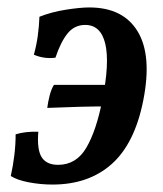

<svg xmlns="http://www.w3.org/2000/svg" viewBox="-20 -487 439 516"><path d="M121 9Q89 9 57.5 3Q26 -3 9 -14Q15 -41 18.5 -69.5Q22 -98 22 -126Q48 -134 83 -133Q79 -85 92 -64.5Q105 -44 136 -44Q185 -44 212 -90Q239 -136 255 -218Q275 -318 263 -369Q251 -420 209 -420Q180 -420 161.5 -397Q143 -374 129 -332Q114 -330 99.5 -332Q85 -334 71 -340Q78 -365 81.5 -390.5Q85 -416 86 -442Q119 -455 157.5 -461Q196 -467 220 -467Q311 -467 350 -402.5Q389 -338 365 -217Q342 -101 280 -46Q218 9 121 9ZM107 -197Q109 -213 113.5 -230.5Q118 -248 125 -259H276L265 -201Q232 -201 194 -200Q156 -199 107 -197Z"/></svg>

Font: Vollkorn Medium
Style: Italic
Weight: 500
Italic angle: -11°
Designer: Friedrich Althausen
Foundry: Friedrich Althausen
Version: Version 5.000